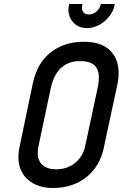

<svg xmlns="http://www.w3.org/2000/svg" viewBox="-20 -925 611 956"><path d="M143 -508 77 -192Q64 -127 82.5 -82Q101 -37 143.5 -13Q186 11 244 11Q308 11 360 -12.5Q412 -36 447.5 -80.5Q483 -125 496 -186L564 -502Q585 -600 541.5 -658.5Q498 -717 398 -717Q299 -717 231.5 -663.5Q164 -610 143 -508ZM172 -199 233 -487Q243 -532 262.5 -561.5Q282 -591 311 -606Q340 -621 378 -621Q420 -621 442.5 -606Q465 -591 470.5 -561Q476 -531 466 -486L405 -202Q398 -165 377.5 -138Q357 -111 327 -96.5Q297 -82 260 -82Q223 -82 201 -96Q179 -110 171.5 -136Q164 -162 172 -199ZM551 -905H482L480 -898Q475 -881 459.5 -867Q444 -853 423 -853Q402 -853 393.5 -866.5Q385 -880 389 -898L391 -905H325L323 -898Q317 -868 327 -842Q337 -816 359.5 -800.5Q382 -785 413 -785Q444 -785 473 -800.5Q502 -816 523 -842Q544 -868 550 -898Z"/></svg>

Font: Advent Pro SemiBold
Style: Italic
Weight: 600
Italic angle: -12°
Version: Version 3.000